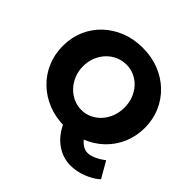

<svg xmlns="http://www.w3.org/2000/svg" viewBox="-219 -900 1254 1254"><g transform="rotate(45 408.0 -273.0)"><path d="M529.9 -47.3Q550.3 -12.9 576.5 8.2Q602.7 29.3 632.4 29.3Q656.4 29.3 688.2 15.2Q720 1.1 751.7 -23.4L815.9 88.7Q775.9 124.6 720.2 145.4Q664.6 166.3 612.1 166.3Q537.1 166.3 476.6 121.7Q416.1 77.1 383.3 1.1ZM402.1 -712.1Q483.6 -712.1 552.5 -685.1Q621.4 -658.1 672.8 -609.1Q724.1 -560.1 752.6 -494.5Q781.1 -428.9 781.1 -351.6Q781.1 -274.3 752.6 -207.6Q724.1 -141 672.8 -91.7Q621.4 -42.4 552.5 -14.9Q483.6 12.6 402.1 12.6Q320.7 12.6 251.8 -14.9Q182.9 -42.4 131.5 -91.7Q80.1 -141 51.6 -207.4Q23.1 -273.7 23.1 -351.6Q23.1 -429.4 51.6 -495.3Q80.1 -561.1 131.5 -609.6Q182.9 -658.1 251.8 -685.1Q320.7 -712.1 402.1 -712.1ZM404.3 -559Q364.9 -559 329.6 -543.5Q294.4 -528 267.7 -499.6Q241 -471.1 225.8 -433.5Q210.6 -395.9 210.6 -351Q210.6 -306.7 226 -268.3Q241.4 -229.9 268.4 -201.2Q295.4 -172.6 330.4 -156.6Q365.3 -140.6 404.3 -140.6Q443.3 -140.6 477.6 -156.6Q512 -172.6 538 -201.2Q564 -229.9 578.6 -268.3Q593.3 -306.7 593.3 -351Q593.3 -395.9 578.6 -433.5Q564 -471.1 538 -499.6Q512 -528 477.6 -543.5Q443.3 -559 404.3 -559Z"/></g></svg>

Font: Alexandria
Style: Regular
Weight: 400
Designer: Mohamed Gaber
Foundry: Kief Type Foundry
Version: Version 5.100